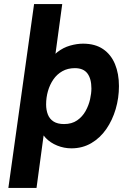

<svg xmlns="http://www.w3.org/2000/svg" viewBox="-20 -717 646 941"><path d="M21 204 147 -697H285L240 -366L214 -401Q232 -439 261 -461.5Q290 -484 323.5 -493.5Q357 -503 387 -503Q446 -503 485 -476.5Q524 -450 543.5 -403Q563 -356 563 -295Q563 -237 547 -182.5Q531 -128 501 -84.5Q471 -41 427.5 -15.5Q384 10 330 10Q294 10 260.5 -3.5Q227 -17 204 -41Q181 -65 176 -94L204 -129L159 204ZM294 -109Q332 -109 358 -127Q384 -145 399.5 -173Q415 -201 421.5 -230.5Q428 -260 428 -283Q428 -331 408.5 -357Q389 -383 347 -383Q312 -383 285.5 -368Q259 -353 241.5 -327.5Q224 -302 215 -270.5Q206 -239 206 -205Q206 -178 214.5 -156Q223 -134 242.5 -121.5Q262 -109 294 -109Z"/></svg>

Font: Hanken Grotesk ExtraBold
Style: Italic
Weight: 800
Italic angle: -8°
Designer: Alfredo Marco Pradil
Foundry: Hanken Design Co.
Version: Version 3.013